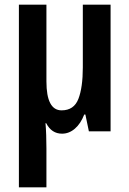

<svg xmlns="http://www.w3.org/2000/svg" viewBox="-20 -563 555 823"><path d="M454 -543V0H361L346 -72H341Q326 -33 301 -11.5Q276 10 246 10Q201 10 178 -35H175Q177 -13 178 16Q179 45 179 73V240H61V-543H179V-214Q179 -90 244 -90Q297 -90 316 -139Q335 -188 335 -274V-543Z"/></svg>

Font: Avrile Sans Condensed SemiBold
Style: Regular
Weight: 600
Width: 3
Designer: Monotype Design Team
Foundry: Monotype Imaging Inc.
Version: Version 2.001;September 10, 2019;FontCreator 11.5.0.2425 64-